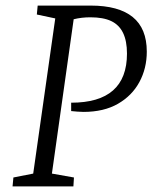

<svg xmlns="http://www.w3.org/2000/svg" viewBox="-20 -668 546 688"><path d="M25 0 28 -32 99 -46 178 -602 112 -616 115 -648H305Q405 -648 455.5 -607Q506 -566 506 -483Q506 -423 479.5 -374Q453 -325 402.5 -296Q352 -267 279 -267Q269 -267 257.5 -268Q246 -269 235 -270V-300Q435 -300 435 -476Q435 -521 421 -550Q407 -579 378.5 -592.5Q350 -606 304 -606Q272 -606 244 -599L166 -46L245 -32L243 0Z"/></svg>

Font: Faustina Light Light
Style: Italic
Weight: 300
Italic angle: -8°
Version: Version 1.200